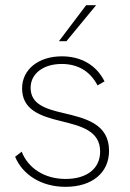

<svg xmlns="http://www.w3.org/2000/svg" viewBox="-20 -717 502 743"><path d="M233.5 6C336.5 6 402 -48.5 402 -133.5C402 -238.5 309.5 -259.5 225.5 -279.5C151 -296.5 98.5 -316 98.5 -377.5C98.5 -432.5 148.5 -469.5 218.5 -469.5C280.5 -469.5 328 -442.5 357.5 -386.5L384.5 -402C352.5 -466.5 292 -499 219.5 -499C128.5 -499 65.5 -448 65.5 -375C65.5 -292.5 134.5 -268 215.5 -248.5C292.5 -229.5 367.5 -211.5 367.5 -130.5C367.5 -63.5 314.5 -24.5 234 -24.5C151 -24.5 88.5 -67 64 -130L38.5 -110.5C66.5 -42.5 138 6 233.5 6ZM208 -557.5H237L352 -697H313.5Z"/></svg>

Font: HK Grotesk ExtraLight
Style: Regular
Weight: 200
Designer: Alfredo Marco Pradil
Foundry: Hanken Design Co.
Version: Version 3.001;FEAKit 1.0